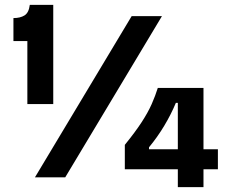

<svg xmlns="http://www.w3.org/2000/svg" viewBox="-20 -726 952 786"><path d="M92 -300V-558H35V-652Q63 -652 80.5 -663Q98 -674 102 -706H198V-300ZM123 0 519 -660H643L247 0ZM491 -33V-133Q534 -186 560 -226Q586 -266 601 -300Q616 -334 626 -366H813V40H708V-305H700Q680 -257 652 -210.5Q624 -164 590 -123V-115H872V-33Z"/></svg>

Font: Bricolage Grotesque 96pt ExtraBold SemiBold
Style: Regular
Weight: 600
Version: Version 1.001;gftools[0.9.33.dev8+g029e19f]